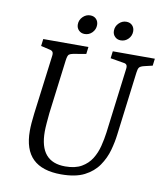

<svg xmlns="http://www.w3.org/2000/svg" viewBox="-81 -776 736 854"><g transform="rotate(10 287.0 -348.5)"><path d="M252 11Q167 11 124.5 -30Q82 -71 82 -156Q82 -172 83.5 -191.5Q85 -211 88 -235L122 -500Q124 -513 120 -519Q116 -525 105 -527L66 -536L70 -568H274L270 -536L212 -526Q201 -524 194.5 -519.5Q188 -515 185 -493L154 -248Q152 -229 150 -204Q148 -179 148 -164Q148 -95 177 -61Q206 -27 264 -27Q309 -27 337.5 -43.5Q366 -60 382.5 -86.5Q399 -113 407 -145Q415 -177 419 -207L456 -500Q458 -513 454 -519Q450 -525 439 -526L380 -536L384 -568H574L570 -536L532 -527Q516 -523 511 -516.5Q506 -510 504 -493L468 -207Q464 -173 453.5 -135Q443 -97 420 -63.5Q397 -30 357 -9.5Q317 11 252 11ZM410 -622Q394 -622 383.5 -632.5Q373 -643 373 -659Q373 -679 387.5 -693.5Q402 -708 421 -708Q438 -708 448 -697.5Q458 -687 458 -671Q458 -651 444 -636.5Q430 -622 410 -622ZM247 -622Q231 -622 220.5 -632.5Q210 -643 210 -659Q210 -679 224.5 -693.5Q239 -708 258 -708Q275 -708 285 -697.5Q295 -687 295 -671Q295 -651 281 -636.5Q267 -622 247 -622Z"/></g></svg>

Font: Yrsa Light
Style: Italic
Weight: 300
Italic angle: -7.10001°
Designer: Anna Giedrys (Yrsa+Rasa design), David Brezina (Yrsa art-direction, Rasa art-direction, design)
Foundry: Rosetta Type Foundry
Version: Version 2.004